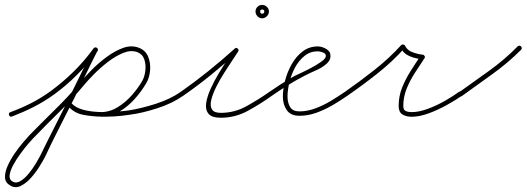

<svg xmlns="http://www.w3.org/2000/svg" viewBox="-30 -461 2156 786"><path d="M19 16Q10 19 7 10Q4 1 13 -2Q59 -19 99 -39.5Q139 -60 179 -89Q229 -126 273 -169.5Q317 -213 353 -263Q353 -263 353 -263Q353 -263 353 -263Q359 -270 367 -265Q374 -259 369 -251Q331 -201 286.5 -156Q242 -111 191 -74Q149 -44 107.5 -23Q66 -2 19 16Q19 16 19 16Q19 16 19 16ZM353 -261Q357 -270 365 -265Q374 -261 369 -253Q345 -206 322 -158Q299 -110 276 -63Q245 -1 213.5 60.5Q182 122 153 184Q145 199 130 223Q115 247 95.5 268.5Q76 290 54 300.5Q32 311 11 298Q-9 286 -9.5 264.5Q-10 243 1.5 217.5Q13 192 30.5 166.5Q48 141 65 121.5Q82 102 91 92Q144 38 198 -15Q252 -68 301 -126Q317 -146 344.5 -174Q372 -202 405.5 -227Q439 -252 473 -264.5Q507 -277 537 -266Q537 -266 537 -266Q537 -266 537 -266Q537 -266 537 -266Q565 -256 576 -230Q587 -204 584.5 -173.5Q582 -143 569 -121Q569 -121 569 -121Q569 -121 569 -121Q569 -121 569 -121Q550 -88 522 -56.5Q494 -25 458.5 -4Q423 17 382 17Q382 17 382 16Q382 16 382 16Q347 16 310.5 9Q274 2 249 -26Q249 -26 249 -26Q249 -26 249 -26Q243 -33 250 -39Q257 -45 263 -38Q285 -14 318.5 -8.5Q352 -3 382 -2Q382 -2 382 -2Q382 -2 382 -2Q419 -2 451.5 -22Q484 -42 510 -71.5Q536 -101 553 -131Q553 -131 553 -131Q553 -131 553 -131Q553 -131 553 -131Q553 -131 553 -131Q562 -147 565 -172Q568 -197 560.5 -218.5Q553 -240 531 -248Q531 -248 531 -248Q531 -248 531 -248Q531 -248 531 -248Q531 -248 531 -248Q505 -257 473.5 -244Q442 -231 411 -207Q380 -183 354.5 -157Q329 -131 315 -114Q266 -55 212 -2Q158 51 105 106Q99 112 84.5 129Q70 146 53.5 168.5Q37 191 24.5 214Q12 237 9.5 255.5Q7 274 21 282Q36 291 54 280Q72 269 88.5 248.5Q105 228 117.5 207Q130 186 135 176Q165 114 196.5 52.5Q228 -9 258 -71Q282 -119 305 -166.5Q328 -214 353 -261Q353 -261 353 -261Q353 -261 353 -261ZM250 -39Q257 -45 263 -38Q280 -20 309.5 -12Q339 -4 374 -2.5Q409 -1 441.5 -3.5Q474 -6 497 -9Q497 -9 497 -9Q497 -9 497 -9Q548 -17 607.5 -36Q667 -55 710 -85Q710 -85 710 -85Q710 -85 710 -85Q717 -90 723 -82Q728 -75 720 -69Q676 -38 614.5 -18Q553 2 499 9Q499 9 499 9Q499 9 499 9Q474 13 439 15.5Q404 18 367.5 16Q331 14 299.5 4.5Q268 -5 249 -26Q243 -33 250 -39Z M720 -69Q713 -64 707 -72Q702 -79 710 -85Q767 -125 823 -170Q879 -215 931 -262Q937 -268 943 -262Q949 -257 945 -250Q937 -238 921.5 -214.5Q906 -191 888 -163Q870 -135 855.5 -106Q841 -77 835 -52.5Q829 -28 837.5 -13.5Q846 1 874 1Q930 1 979.5 -26.5Q1029 -54 1073 -85Q1080 -90 1086 -82Q1091 -75 1083 -69Q1037 -36 985 -7.5Q933 21 874 21Q837 21 823.5 4.5Q810 -12 814 -39Q818 -66 832.5 -98Q847 -130 866 -161.5Q885 -193 902.5 -219Q920 -245 929 -260Q933 -267 941 -260Q949 -253 943 -248Q891 -201 834.5 -155Q778 -109 720 -69Q720 -69 720 -69Q720 -69 720 -69ZM1052 -414Q1052 -422 1043 -422Q1035 -422 1035 -414Q1035 -405 1043 -405Q1052 -405 1052 -414ZM1016 -414Q1016 -425 1024 -433Q1032 -441 1043 -441Q1054 -441 1062.5 -433Q1071 -425 1071 -414Q1071 -403 1062.5 -394.5Q1054 -386 1043 -386Q1032 -386 1024 -394.5Q1016 -403 1016 -414Z M1083 -69Q1076 -64 1070 -72Q1065 -79 1073 -85Q1096 -101 1119.5 -116Q1143 -131 1167 -145Q1175 -150 1197 -160Q1219 -170 1243.5 -183Q1268 -196 1286 -209Q1304 -222 1304 -232Q1304 -242 1291.5 -246.5Q1279 -251 1271 -251Q1240 -251 1216.5 -232Q1193 -213 1177.5 -184Q1162 -155 1154.5 -123Q1147 -91 1147 -66Q1147 -41 1157.5 -23Q1168 -5 1196 -5Q1228 -5 1261.5 -17.5Q1295 -30 1325.5 -48.5Q1356 -67 1382 -85Q1382 -85 1382 -85Q1382 -85 1382 -85Q1389 -90 1395 -82Q1400 -75 1392 -69Q1365 -50 1332.5 -31Q1300 -12 1265.5 0.5Q1231 13 1196 13Q1160 13 1144 -10Q1128 -33 1128 -66Q1128 -96 1137 -131Q1146 -166 1164 -198Q1182 -230 1209 -250.5Q1236 -271 1271 -271Q1287 -271 1305 -261Q1323 -251 1323 -232Q1323 -214 1307 -200Q1289 -184 1263.5 -173Q1238 -162 1217 -151Q1182 -133 1149 -112.5Q1116 -92 1083 -69Q1083 -69 1083 -69Q1083 -69 1083 -69Z M1379 -72Q1374 -79 1382 -85Q1441 -126 1502 -174Q1563 -222 1612 -276Q1615 -279 1620 -279Q1626 -278 1628 -274Q1637 -255 1659 -247Q1681 -239 1701 -237Q1705 -237 1708 -232Q1711 -227 1708 -223Q1688 -193 1668 -162Q1648 -131 1634.5 -97.5Q1621 -64 1621 -27Q1621 -11 1631 -6.5Q1641 -2 1655 -2Q1685 -2 1721.5 -15.5Q1758 -29 1792 -48.5Q1826 -68 1849 -85Q1849 -85 1849 -85Q1849 -85 1849 -85Q1857 -90 1863 -83Q1868 -75 1861 -69Q1835 -51 1799 -31Q1763 -11 1725 3Q1687 17 1655 17Q1633 17 1617.5 7.5Q1602 -2 1602 -27Q1602 -67 1616 -102Q1630 -137 1650.5 -169.5Q1671 -202 1692 -233Q1695 -237 1699 -228Q1704 -218 1699 -219Q1674 -220 1648 -230.5Q1622 -241 1610 -266Q1609 -270 1619 -268Q1629 -267 1626 -264Q1577 -209 1515 -160Q1453 -111 1392 -69Q1385 -64 1379 -72Z M1847 -70Q1842 -78 1849 -83Q1911 -127 1973.5 -172Q2036 -217 2089 -271Q2089 -271 2089 -271Q2089 -271 2089 -271Q2096 -277 2103 -271Q2109 -264 2103 -257Q2049 -203 1985.5 -157.5Q1922 -112 1861 -68Q1853 -62 1847 -70Z"/></svg>

Font: FRB American Cursive Guidelines Arrows Extralight
Style: Italic
Weight: 200
Italic angle: -25°
Version: Version 2.0;Modular Font Editor K font №1